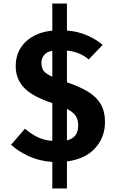

<svg xmlns="http://www.w3.org/2000/svg" viewBox="-20 -898 655 1084"><path d="M357.9 -877.9V-725.6Q421 -720.5 471.5 -698.5Q522.1 -676.4 559.5 -644.6L481 -562.6Q452.8 -585.6 421.3 -597.9Q389.7 -610.3 357.9 -612.3V-433.3Q426.7 -410.3 474.6 -381.8Q522.6 -353.3 547.7 -311.8Q572.8 -270.3 572.8 -208.7Q572.8 -123.1 517.2 -61.5Q461.5 0 357.9 13.3V166.2H275.4V16.4Q199.5 10.8 140 -17.2Q80.5 -45.1 42.6 -81L121 -171.3Q155.9 -141.5 192.8 -123.6Q229.7 -105.6 275.4 -102.6V-315.9Q164.1 -352.3 116.4 -402.1Q68.7 -451.8 68.7 -524.6Q68.7 -607.7 124.4 -661.5Q180 -715.4 275.4 -725.1V-877.9ZM275.4 -611.3Q244.1 -606.2 229 -586.9Q213.8 -567.7 213.8 -543.6Q213.8 -517.9 224.4 -500.8Q234.9 -483.6 275.4 -464.6ZM357.9 -283.1V-105.6Q421.5 -120 421.5 -189.7Q421.5 -219.5 408.7 -241.8Q395.9 -264.1 357.9 -283.1Z"/></svg>

Font: FiraCode Nerd Font
Style: Bold
Weight: 700
Designer: Carrois Corporate, Edenspiekermann AG, Nikita Prokopov
Foundry: Carrois Corporate, Edenspiekermann AG, Nikita Prokopov
Version: Version 6.002;Nerd Fonts 2.1.0